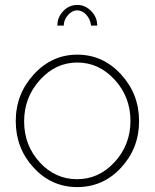

<svg xmlns="http://www.w3.org/2000/svg" viewBox="-20 -750 629 780"><path d="M239 -646H213Q213 -680 237 -705Q261 -730 294 -730Q326 -730 350.5 -705Q375 -680 375 -646H350Q347 -672 330.5 -690Q314 -708 294 -708Q273 -708 256 -688.5Q239 -669 239 -646ZM294 -528Q398 -528 471.5 -448Q545 -368 545 -258Q545 -148 472 -69Q399 10 294 10Q189 10 116.5 -69Q44 -148 44 -258Q44 -368 117.5 -448Q191 -528 294 -528ZM141 -91Q204 -22 293 -22Q382 -22 446 -92Q510 -162 510 -259Q510 -356 446 -426Q382 -496 294 -496Q206 -496 142 -425Q78 -354 78 -257Q78 -160 141 -91Z"/></svg>

Font: Raleway-v4020 ExtraLight
Style: Regular
Weight: 275
Designer: Matt McInerney, Pablo Impallari, Rodrigo Fuenzalida
Foundry: Matt McInerney, Pablo Impallari, Rodrigo Fuenzalida
Version: Version 4.020;PS 004.020;hotconv 1.0.88;makeotf.lib2.5.64775